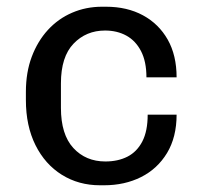

<svg xmlns="http://www.w3.org/2000/svg" viewBox="-20 -541 595 571"><path d="M277.5 10Q214 10 163.9 -21.2Q113.8 -52.5 85.4 -109.6Q57 -166.8 57 -243.5V-267.5Q57 -325.8 74.4 -372.1Q91.8 -418.5 122.5 -452Q153.2 -485.5 194.5 -503.2Q235.8 -521 283.5 -521H295.2Q358 -521 405.1 -495.5Q452.2 -470 478.8 -423.2Q505.2 -376.5 505.2 -311H415.5Q415.5 -357.8 399.5 -388.8Q383.5 -419.8 355.9 -435Q328.2 -450.2 292.5 -450.2Q236.2 -450.2 198.8 -411.2Q161.2 -372.2 161.2 -293V-220.2Q161.2 -141 198.1 -100.9Q235 -60.8 293.5 -60.8Q330.8 -60.8 359 -75.1Q387.2 -89.5 403.2 -120.2Q419.2 -151 419.2 -200H505.2Q505.2 -133.2 476.8 -86Q448.2 -38.8 399.5 -14.4Q350.8 10 289.5 10Z"/></svg>

Font: Chivo Medium
Style: Regular
Weight: 500
Designer: Hector Gatti
Foundry: Omnibus-Type
Version: Version 2.002